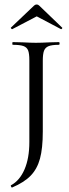

<svg xmlns="http://www.w3.org/2000/svg" viewBox="-20 -656 308 857"><path d="M37 -456Q35 -456 35 -462Q35 -468 37 -468L81 -467Q119 -465 140 -465Q164 -465 202 -467L243 -468Q246 -468 246 -462Q246 -456 243 -456Q212 -456 197 -450Q182 -444 176.5 -429.5Q171 -415 171 -385V-69Q171 6 158.5 52Q146 98 117 128Q88 158 34 181Q32 182 29.5 177Q27 172 29 171Q68 150 89.5 100Q111 50 111 -22V-387Q111 -417 105.5 -431Q100 -445 84.5 -450.5Q69 -456 37 -456ZM144 -636Q150 -636 155 -631L257 -533Q258 -533 258 -531Q258 -529 255.5 -527Q253 -525 252 -526L144 -583L35 -526Q33 -525 30 -528.5Q27 -532 29 -533L132 -631Q137 -636 144 -636Z"/></svg>

Font: Cormorant SC
Style: Regular
Weight: 400
Designer: Christian Thalmann (Catharsis Fonts)
Foundry: Catharsis Fonts
Version: Version 4.000